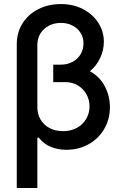

<svg xmlns="http://www.w3.org/2000/svg" viewBox="-20 -737 610 956"><path d="M497.1 -529.3Q497.1 -488.3 479.2 -449.2Q461.4 -410.2 427.7 -382.3Q476.6 -355.5 502 -307.1Q527.3 -258.8 527.3 -203.1Q527.3 -143.6 499 -95Q470.7 -46.4 421.1 -18.8Q371.6 8.8 310.5 8.8Q269.5 8.8 234.4 -5.1Q199.2 -19 171.9 -52.7L166 -49.8V199.2H63.5V-516.6Q63.5 -574.7 92 -620.4Q120.6 -666 170.7 -691.4Q220.7 -716.8 283.2 -716.8Q345.2 -716.8 394 -691.2Q442.9 -665.5 470 -622.6Q497.1 -579.6 497.1 -529.3ZM293.9 -84Q333.5 -84 363.3 -100.6Q393.1 -117.2 409.4 -145.5Q425.8 -173.8 425.8 -207Q425.8 -239.7 410.4 -267.6Q395 -295.4 367.4 -311.8Q339.8 -328.1 305.7 -328.1H245.1V-415H281.2Q317.4 -415 343.5 -430.2Q369.6 -445.3 382.8 -469.5Q396 -493.7 395.5 -520.5Q396 -549.8 381.3 -573.2Q366.7 -596.7 340.8 -609.9Q314.9 -623 283.2 -623Q251 -623 224.1 -609.4Q197.3 -595.7 181.6 -570.8Q166 -545.9 166 -513.7V-202.1Q166 -169.4 181.4 -142.6Q196.8 -115.7 225.8 -99.9Q254.9 -84 293.9 -84Z"/></svg>

Font: Pretendard JP Medium
Style: Regular
Weight: 500
Designer: Base glyphs from Inter by Rasmus Andersson; Hangeul glyphs from Noto Sans CJK(Source Han Sans) by Jang Soo-young and Kan
Foundry: Kil Hyung-jin
Version: Version 1.309